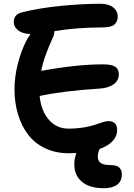

<svg xmlns="http://www.w3.org/2000/svg" viewBox="-20 -768 712 1021"><path d="M346.2 46.9Q275.9 46.9 220.2 20.5Q164.6 -5.9 129.4 -52.2Q94.2 -98.6 75.7 -159.9Q57.1 -221.2 57.1 -293Q57.1 -358.9 74.7 -428.7Q92.3 -498.5 122.1 -555.2Q127 -564.9 142.1 -586.9Q99.6 -588.4 76.4 -606.7Q53.2 -625 53.2 -650.9Q53.2 -689.5 92.8 -701.2Q183.1 -724.6 299.6 -736.3Q416 -748 513.2 -748Q557.6 -748 581.8 -728.8Q606 -709.5 606 -680.2Q606 -651.9 587.6 -637Q569.3 -622.1 523.9 -622.1Q386.2 -622.1 269 -602.1Q269 -593.3 266.1 -580.1Q264.6 -576.2 253.7 -551.5Q242.7 -526.9 238 -514.9Q233.4 -502.9 224.6 -479.7Q215.8 -456.5 209.7 -435.1Q203.6 -413.6 199.2 -391.1Q387.2 -425.8 526.9 -425.8Q572.8 -425.8 592.3 -413.6Q611.8 -401.4 611.8 -373Q611.8 -338.9 583.5 -319.3Q555.2 -299.8 509.8 -296.9Q321.8 -285.2 190.9 -257.8Q198.2 -179.2 239.5 -131.6Q280.8 -84 344.2 -84Q387.7 -84 425.3 -90.3Q462.9 -96.7 483.6 -104Q504.4 -111.3 524.2 -117.7Q543.9 -124 556.2 -124Q603 -124 603 -76.2Q603 -44.4 579.3 -18.3Q555.7 7.8 509.8 23.9Q500 45.9 500 64.9Q500 87.4 515.6 98.6Q531.2 109.9 569.8 109.9Q600.6 109.9 614.3 123.3Q627.9 136.7 627.9 158.2Q627.9 196.3 602.3 214.6Q576.7 232.9 532.2 232.9Q456.5 232.9 415.8 198.7Q375 164.6 375 105Q375 75.7 386.2 45.9Q373 46.9 346.2 46.9Z"/></svg>

Font: Shantell Sans Irregular
Style: Regular
Weight: 600
Designer: Stephen Nixon, Anya Danilova, Shantell Martin
Foundry: Arrow Type
Version: Version 1.006;[9816181b4]